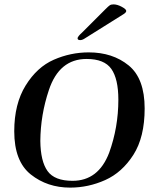

<svg xmlns="http://www.w3.org/2000/svg" viewBox="-20 -846 701 876"><path d="M45 -247Q45 -372 97 -456Q149 -540 225.5 -573.5Q302 -607 385 -607Q494 -607 567 -547.5Q640 -488 640 -351Q640 -220 588.5 -139.5Q537 -59 460 -24.5Q383 10 300 10Q196 10 120.5 -50Q45 -110 45 -247ZM478 -149Q520 -265 520 -391Q520 -486 488 -531.5Q456 -577 375 -577Q250 -577 203 -435Q165 -322 164 -203Q165 -110 197 -65.5Q229 -21 311 -21Q429 -21 478 -149ZM334 -671Q334 -676 340.5 -683.5Q347 -691 354 -697L461 -804Q475 -818 481 -822Q487 -826 498 -826Q515 -826 535.5 -815Q556 -804 556 -796Q556 -789 543 -781L369 -672Q356 -663 346 -663Q334 -663 334 -671Z"/></svg>

Font: Unna Medium
Style: Italic
Weight: 500
Italic angle: -8.05°
Designer: Jorge de Buen Unna
Foundry: Omnibus-Type
Version: Version 2.008